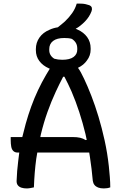

<svg xmlns="http://www.w3.org/2000/svg" viewBox="-20 -1046 690 1076"><path d="M410 -1026Q426 -1026 438 -1025.5Q450 -1025 460.5 -1022.5Q471 -1020 480 -1017Q492 -1012 494.5 -1003Q497 -994 493 -983Q487 -967 478 -953Q469 -939 456.5 -926Q444 -913 430 -902Q418 -892 404 -885Q410 -883 415 -880Q449 -865 468.5 -838Q488 -811 488 -775V-769Q488 -734 467 -707Q449 -681 417 -666Q433 -644 451 -605Q471 -563 492 -509Q513 -455 532 -392Q551 -329 566.5 -258.5Q582 -188 590 -114Q593 -85 595.5 -54Q598 -23 598 4Q590 7 581 8.5Q572 10 562 10Q543 10 530 5Q517 0 509.5 -9.5Q502 -19 500 -33Q494 -101 484 -166Q482 -179 480 -191H189Q186 -173 183 -155Q173 -81 170 4Q160 6 150 8Q140 10 129 10Q114 10 101 6Q88 2 80.5 -7Q73 -16 73 -31Q75 -88 82 -143Q85 -167 88 -191H79Q64 -191 55 -199.5Q46 -208 43 -224Q40 -240 40 -262V-278H105Q114 -316 124 -352Q138 -402 155 -449Q172 -496 193 -540.5Q214 -585 238 -626Q248 -644 259 -661Q256 -662 254 -663Q220 -678 200.5 -704Q181 -730 181 -765V-771Q181 -807 201 -835.5Q221 -864 257 -879Q278 -889 304 -893Q326 -910 344 -926Q368 -949 385 -973.5Q402 -998 410 -1026ZM206 -278H385Q412 -278 429 -274Q446 -270 460 -261L466 -262Q462 -279 459 -295Q444 -357 424.5 -417Q405 -477 381 -533Q362 -576 341 -616H334Q312 -574 293 -533Q267 -477 246 -418Q225 -359 209 -293Q207 -286 206 -278ZM340 -833Q299 -833 277.5 -816.5Q256 -800 256 -771V-765Q256 -750 263 -738Q270 -726 284 -717Q295 -714 305.5 -712.5Q316 -711 329 -711Q371 -711 392 -726.5Q413 -742 413 -768V-774Q413 -792 405.5 -805Q398 -818 383 -828Q373 -831 363 -832Q353 -833 340 -833Z"/></svg>

Font: Code D Ace
Style: Regular
Weight: 400
Version: Version 1.085; ttfautohint (v1.8.4.7-5d5b);Nerd Fonts 3.0.2